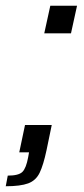

<svg xmlns="http://www.w3.org/2000/svg" viewBox="-48 -530 291 668"><path d="M106 -414 127 -510H220L199 -414ZM-28 118 -21 81Q17 81 30 68Q43 55 50 17L53 0H19L39 -95H132L114 -8Q103 44 90 71Q77 98 50 108Q23 118 -28 118Z"/></svg>

Font: Saira
Style: Italic
Weight: 400
Italic angle: -12°
Designer: Hector Gatti with collaboration of the Omnibus-Type team
Foundry: Omnibus-Type
Version: Version 1.100; ttfautohint (v1.8.3)